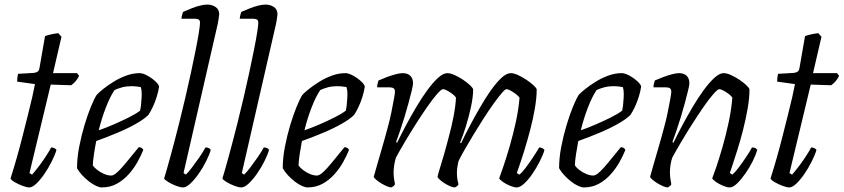

<svg xmlns="http://www.w3.org/2000/svg" viewBox="-20 -820 3691 840"><path d="M108 0Q97 0 78.5 -7Q60 -14 44.5 -23Q29 -32 26 -39Q40 -83 53.5 -130.5Q67 -178 79 -225.5Q91 -273 102 -316.5Q113 -360 121 -395Q129 -430 133 -452L55 -463Q55 -474 56.5 -483.5Q58 -493 59 -497L127 -501Q138 -502 144.5 -506.5Q151 -511 153 -524L177 -662Q187 -666 203 -669.5Q219 -673 235 -675L249 -659L212 -500H317L326 -488Q321 -477 311.5 -465.5Q302 -454 291 -447L202 -450L109 -63L120 -56Q128 -64 143.5 -84Q159 -104 176 -129Q193 -154 204 -175Q212 -175 218.5 -171.5Q225 -168 227 -164Q221 -143 207 -115Q193 -87 175.5 -61Q158 -35 140 -17.5Q122 0 108 0Z M425 0Q415 0 400 -7Q385 -14 369.5 -26Q354 -38 340 -53Q326 -68 317 -84Q317 -129 326.5 -178Q336 -227 349.5 -272Q363 -317 377.5 -352.5Q392 -388 403 -405Q412 -415 432 -431Q452 -447 478 -463Q504 -479 533 -489.5Q562 -500 591 -500Q605 -500 625 -489Q645 -478 660 -464Q675 -450 676 -441Q673 -420 665.5 -396Q658 -372 648 -351Q638 -330 629 -317Q611 -299 575 -278.5Q539 -258 493.5 -239Q448 -220 401 -203Q395 -172 391 -145Q387 -118 386 -97Q392 -87 405.5 -76.5Q419 -66 435.5 -59Q452 -52 466 -52Q475 -52 486 -60.5Q497 -69 511.5 -85Q526 -101 544.5 -124Q563 -147 587 -176Q595 -176 600 -172.5Q605 -169 607 -164Q597 -139 581 -110.5Q565 -82 542.5 -57Q520 -32 491 -16Q462 0 425 0ZM412 -250Q444 -261 478.5 -276Q513 -291 544 -306.5Q575 -322 593 -336Q595 -345 596.5 -356Q598 -367 598 -374Q600 -392 600 -409.5Q600 -427 596 -439Q585 -441 574.5 -442Q564 -443 556 -443Q533 -443 514.5 -438Q496 -433 481 -426Q462 -398 443.5 -350.5Q425 -303 412 -250Z M781 0Q769 0 750.5 -7Q732 -14 716.5 -23.5Q701 -33 698 -39Q703 -55 710 -79.5Q717 -104 726 -137Q735 -170 745 -208Q755 -246 765 -286Q778 -338 791 -393.5Q804 -449 815.5 -502.5Q827 -556 836 -601Q845 -646 850 -677.5Q855 -709 855 -721Q855 -731 849 -734.5Q843 -738 833 -738H774Q774 -744 776.5 -754Q779 -764 781 -768Q799 -776 818 -783.5Q837 -791 855 -795.5Q873 -800 887 -800Q907 -800 923 -789.5Q939 -779 939 -757Q939 -754 936 -734.5Q933 -715 927 -691L783 -63L793 -56Q803 -65 819 -86Q835 -107 852 -131.5Q869 -156 879 -175Q887 -175 893.5 -172Q900 -169 902 -164Q896 -143 882 -115Q868 -87 850 -61Q832 -35 813.5 -17.5Q795 0 781 0Z M1036 0Q1024 0 1005.5 -7Q987 -14 971.5 -23.5Q956 -33 953 -39Q958 -55 965 -79.5Q972 -104 981 -137Q990 -170 1000 -208Q1010 -246 1020 -286Q1033 -338 1046 -393.5Q1059 -449 1070.5 -502.5Q1082 -556 1091 -601Q1100 -646 1105 -677.5Q1110 -709 1110 -721Q1110 -731 1104 -734.5Q1098 -738 1088 -738H1029Q1029 -744 1031.5 -754Q1034 -764 1036 -768Q1054 -776 1073 -783.5Q1092 -791 1110 -795.5Q1128 -800 1142 -800Q1162 -800 1178 -789.5Q1194 -779 1194 -757Q1194 -754 1191 -734.5Q1188 -715 1182 -691L1038 -63L1048 -56Q1058 -65 1074 -86Q1090 -107 1107 -131.5Q1124 -156 1134 -175Q1142 -175 1148.5 -172Q1155 -169 1157 -164Q1151 -143 1137 -115Q1123 -87 1105 -61Q1087 -35 1068.5 -17.5Q1050 0 1036 0Z M1325 0Q1315 0 1300 -7Q1285 -14 1269.5 -26Q1254 -38 1240 -53Q1226 -68 1217 -84Q1217 -129 1226.5 -178Q1236 -227 1249.5 -272Q1263 -317 1277.5 -352.5Q1292 -388 1303 -405Q1312 -415 1332 -431Q1352 -447 1378 -463Q1404 -479 1433 -489.5Q1462 -500 1491 -500Q1505 -500 1525 -489Q1545 -478 1560 -464Q1575 -450 1576 -441Q1573 -420 1565.5 -396Q1558 -372 1548 -351Q1538 -330 1529 -317Q1511 -299 1475 -278.5Q1439 -258 1393.5 -239Q1348 -220 1301 -203Q1295 -172 1291 -145Q1287 -118 1286 -97Q1292 -87 1305.5 -76.5Q1319 -66 1335.5 -59Q1352 -52 1366 -52Q1375 -52 1386 -60.5Q1397 -69 1411.5 -85Q1426 -101 1444.5 -124Q1463 -147 1487 -176Q1495 -176 1500 -172.5Q1505 -169 1507 -164Q1497 -139 1481 -110.5Q1465 -82 1442.5 -57Q1420 -32 1391 -16Q1362 0 1325 0ZM1312 -250Q1344 -261 1378.5 -276Q1413 -291 1444 -306.5Q1475 -322 1493 -336Q1495 -345 1496.5 -356Q1498 -367 1498 -374Q1500 -392 1500 -409.5Q1500 -427 1496 -439Q1485 -441 1474.5 -442Q1464 -443 1456 -443Q1433 -443 1414.5 -438Q1396 -433 1381 -426Q1362 -398 1343.5 -350.5Q1325 -303 1312 -250Z M1692 0Q1685 0 1673 -5Q1661 -10 1648.5 -17.5Q1636 -25 1626.5 -33Q1617 -41 1615 -46Q1619 -60 1628 -92Q1637 -124 1650 -168Q1663 -212 1676 -261Q1685 -293 1692 -327.5Q1699 -362 1703.5 -387Q1708 -412 1708 -419Q1708 -430 1701.5 -434Q1695 -438 1683 -438H1630Q1630 -446 1632 -454Q1634 -462 1636 -468Q1654 -476 1673 -483Q1692 -490 1710.5 -495Q1729 -500 1742 -500Q1763 -500 1775 -488.5Q1787 -477 1787 -456Q1787 -447 1781.5 -424.5Q1776 -402 1768 -372Q1760 -342 1750 -309Q1740 -276 1730 -247Q1720 -218 1713 -199L1717 -195Q1734 -230 1755.5 -270.5Q1777 -311 1801 -351.5Q1825 -392 1849.5 -425.5Q1874 -459 1896.5 -479.5Q1919 -500 1937 -500Q1951 -500 1969.5 -491.5Q1988 -483 2006 -471Q2024 -459 2036.5 -447Q2049 -435 2050 -429Q2050 -396 2040.5 -352Q2031 -308 2018 -266.5Q2005 -225 1993 -196L1997 -193Q2013 -227 2034.5 -267.5Q2056 -308 2079.5 -349Q2103 -390 2127 -424Q2151 -458 2173.5 -479Q2196 -500 2215 -500Q2228 -500 2246.5 -491.5Q2265 -483 2283 -471Q2301 -459 2314 -447Q2327 -435 2328 -429Q2328 -392 2320 -345.5Q2312 -299 2299.5 -251.5Q2287 -204 2274.5 -163.5Q2262 -123 2252.5 -96Q2243 -69 2241 -63L2253 -56Q2263 -64 2279 -85Q2295 -106 2311.5 -131Q2328 -156 2339 -175Q2347 -175 2353 -171.5Q2359 -168 2362 -164Q2356 -143 2342 -115Q2328 -87 2310 -60.5Q2292 -34 2273.5 -17Q2255 0 2241 0Q2229 0 2212 -7Q2195 -14 2181 -23.5Q2167 -33 2164 -40Q2169 -53 2182 -91Q2195 -129 2210 -180.5Q2225 -232 2237 -287.5Q2249 -343 2253 -393Q2246 -402 2235 -410Q2224 -418 2213 -424Q2202 -430 2196 -430Q2190 -430 2175 -412.5Q2160 -395 2139.5 -366.5Q2119 -338 2096.5 -303Q2074 -268 2052.5 -232.5Q2031 -197 2013.5 -166.5Q1996 -136 1986 -115Q1983 -103 1981 -90Q1979 -77 1979 -64Q1979 -52 1980.5 -39.5Q1982 -27 1986 -14Q1985 -11 1981 -7Q1977 -3 1970 0Q1962 0 1950 -5Q1938 -10 1926 -17.5Q1914 -25 1905 -33Q1896 -41 1894 -46Q1896 -56 1903.5 -80.5Q1911 -105 1922 -142.5Q1933 -180 1945 -227Q1955 -263 1964 -309Q1973 -355 1975 -393Q1969 -402 1958 -410Q1947 -418 1936 -424Q1925 -430 1918 -430Q1911 -430 1892 -408.5Q1873 -387 1848.5 -351.5Q1824 -316 1798.5 -276Q1773 -236 1750 -197Q1727 -158 1712 -130Q1708 -117 1705 -100Q1702 -83 1702 -65Q1702 -53 1703.5 -40.5Q1705 -28 1708 -14Q1707 -11 1703.5 -7.5Q1700 -4 1692 0Z M2534 0Q2524 0 2509 -7Q2494 -14 2478.5 -26Q2463 -38 2449 -53Q2435 -68 2426 -84Q2426 -129 2435.5 -178Q2445 -227 2458.5 -272Q2472 -317 2486.5 -352.5Q2501 -388 2512 -405Q2521 -415 2541 -431Q2561 -447 2587 -463Q2613 -479 2642 -489.5Q2671 -500 2700 -500Q2714 -500 2734 -489Q2754 -478 2769 -464Q2784 -450 2785 -441Q2782 -420 2774.5 -396Q2767 -372 2757 -351Q2747 -330 2738 -317Q2720 -299 2684 -278.5Q2648 -258 2602.5 -239Q2557 -220 2510 -203Q2504 -172 2500 -145Q2496 -118 2495 -97Q2501 -87 2514.5 -76.5Q2528 -66 2544.5 -59Q2561 -52 2575 -52Q2584 -52 2595 -60.5Q2606 -69 2620.5 -85Q2635 -101 2653.5 -124Q2672 -147 2696 -176Q2704 -176 2709 -172.5Q2714 -169 2716 -164Q2706 -139 2690 -110.5Q2674 -82 2651.5 -57Q2629 -32 2600 -16Q2571 0 2534 0ZM2521 -250Q2553 -261 2587.5 -276Q2622 -291 2653 -306.5Q2684 -322 2702 -336Q2704 -345 2705.5 -356Q2707 -367 2707 -374Q2709 -392 2709 -409.5Q2709 -427 2705 -439Q2694 -441 2683.5 -442Q2673 -443 2665 -443Q2642 -443 2623.5 -438Q2605 -433 2590 -426Q2571 -398 2552.5 -350.5Q2534 -303 2521 -250Z M2901 0Q2894 0 2882 -5Q2870 -10 2857.5 -17.5Q2845 -25 2835.5 -33Q2826 -41 2824 -46Q2828 -60 2837 -92Q2846 -124 2859 -168Q2872 -212 2885 -261Q2894 -293 2901 -327.5Q2908 -362 2912.5 -387Q2917 -412 2917 -419Q2917 -430 2910.5 -434Q2904 -438 2892 -438H2839Q2839 -446 2841 -454Q2843 -462 2845 -468Q2863 -476 2882 -483Q2901 -490 2919.5 -495Q2938 -500 2951 -500Q2972 -500 2984 -488.5Q2996 -477 2996 -456Q2996 -447 2990.5 -424.5Q2985 -402 2977 -372Q2969 -342 2959 -309Q2949 -276 2939 -247Q2929 -218 2922 -199L2926 -195Q2943 -230 2964.5 -270.5Q2986 -311 3010 -351.5Q3034 -392 3058.5 -425.5Q3083 -459 3105.5 -479.5Q3128 -500 3146 -500Q3160 -500 3178.5 -491.5Q3197 -483 3215 -471Q3233 -459 3245.5 -447Q3258 -435 3259 -429Q3259 -392 3251 -345.5Q3243 -299 3231 -252Q3219 -205 3206 -164Q3193 -123 3184 -96Q3175 -69 3173 -63L3184 -56Q3194 -64 3210.5 -85.5Q3227 -107 3244 -132.5Q3261 -158 3270 -175Q3280 -175 3286 -171Q3292 -167 3293 -164Q3287 -143 3273.5 -115.5Q3260 -88 3241.5 -61.5Q3223 -35 3205 -17.5Q3187 0 3172 0Q3161 0 3144 -7Q3127 -14 3113 -23.5Q3099 -33 3096 -40Q3101 -52 3113.5 -88.5Q3126 -125 3141 -177Q3156 -229 3168 -285.5Q3180 -342 3184 -393Q3177 -403 3165.5 -411Q3154 -419 3143.5 -424.5Q3133 -430 3127 -430Q3120 -430 3101 -408.5Q3082 -387 3057.5 -351.5Q3033 -316 3007.5 -276Q2982 -236 2959 -197Q2936 -158 2921 -130Q2916 -115 2913.5 -98.5Q2911 -82 2911 -66Q2911 -53 2912.5 -41Q2914 -29 2917 -14Q2916 -11 2912.5 -7.5Q2909 -4 2901 0Z M3433 0Q3422 0 3403.5 -7Q3385 -14 3369.5 -23Q3354 -32 3351 -39Q3365 -83 3378.5 -130.5Q3392 -178 3404 -225.5Q3416 -273 3427 -316.5Q3438 -360 3446 -395Q3454 -430 3458 -452L3380 -463Q3380 -474 3381.5 -483.5Q3383 -493 3384 -497L3452 -501Q3463 -502 3469.5 -506.5Q3476 -511 3478 -524L3502 -662Q3512 -666 3528 -669.5Q3544 -673 3560 -675L3574 -659L3537 -500H3642L3651 -488Q3646 -477 3636.5 -465.5Q3627 -454 3616 -447L3527 -450L3434 -63L3445 -56Q3453 -64 3468.5 -84Q3484 -104 3501 -129Q3518 -154 3529 -175Q3537 -175 3543.5 -171.5Q3550 -168 3552 -164Q3546 -143 3532 -115Q3518 -87 3500.5 -61Q3483 -35 3465 -17.5Q3447 0 3433 0Z"/></svg>

Font: Texturina Medium 12pt ExtraLight
Style: Italic
Weight: 250
Italic angle: -11°
Version: Version 1.002